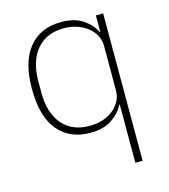

<svg xmlns="http://www.w3.org/2000/svg" viewBox="-108 -606 783 891"><g transform="rotate(-15 283.5 -160.0)"><path d="M432 -79H429Q412 -43 372 -15.5Q332 12 268 12Q168 12 112.5 -55.5Q57 -123 57 -254Q57 -385 112.5 -452.5Q168 -520 268 -520Q332 -520 372 -493Q412 -466 429 -429H432V-508H467V200H432ZM273 -20Q305 -20 334 -29Q363 -38 384.5 -55Q406 -72 419 -95.5Q432 -119 432 -148V-362Q432 -390 419 -413.5Q406 -437 384.5 -453.5Q363 -470 334 -479.5Q305 -489 273 -489Q188 -489 141.5 -433.5Q95 -378 95 -283V-225Q95 -130 141.5 -75Q188 -20 273 -20Z"/></g></svg>

Font: IBM Plex Sans ExtLt
Style: Regular
Weight: 200
Designer: Mike Abbink, Paul van der Laan, Pieter van Rosmalen
Foundry: Bold Monday
Version: Version 3.005